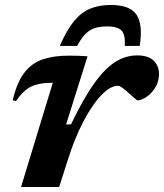

<svg xmlns="http://www.w3.org/2000/svg" viewBox="-20 -751 658 771"><path d="M192 -418.5H186Q137.5 -418.5 106 -403.8Q74.5 -389 44 -345L31 -348.5Q47.5 -419 77 -458Q106.5 -497 150.5 -512.2Q194.5 -527.5 254 -527.5Q278.5 -527.5 295.2 -527Q312 -526.5 331.5 -525L245.5 -251.5H265Q315 -355.5 358.2 -416Q401.5 -476.5 443.2 -502.5Q485 -528.5 530.5 -528.5Q576 -528.5 597.2 -507.2Q618.5 -486 618.5 -454.5Q618.5 -423 603.2 -399Q588 -375 567.8 -361.5Q547.5 -348 532.5 -348Q529.5 -348 519 -357.8Q508.5 -367.5 496 -378Q484 -389 472.2 -397.8Q460.5 -406.5 453.5 -406.5Q422.5 -406.5 386.2 -368.2Q350 -330 315.2 -263.8Q280.5 -197.5 253.5 -112.5L217.5 0H64.5ZM409 -645Q366 -645 339.8 -628.2Q313.5 -611.5 289.5 -566.5H220Q247.5 -629.5 276.5 -665.2Q305.5 -701 341.5 -716Q377.5 -731 425.5 -731Q502.5 -731 528.5 -691.5Q554.5 -652 541 -566.5H481Q484 -611.5 468.2 -628.2Q452.5 -645 409 -645Z"/></svg>

Font: Newsreader 6pt SemiBold
Style: Italic
Weight: 600
Italic angle: -17°
Designer: Hugues Gentile
Foundry: Production Type
Version: Version 1.003; ttfautohint (v1.8.3)